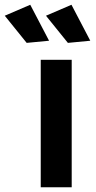

<svg xmlns="http://www.w3.org/2000/svg" viewBox="-90 -786 401 806"><path d="M81 -535H211V0H81ZM37 -766 116 -615 22 -606 -70 -720ZM210 -766 289 -615 195 -606 103 -720Z"/></svg>

Font: Montserrat Medium
Style: Regular
Weight: 500
Designer: Julieta Ulanovsky
Foundry: Julieta Ulanovsky
Version: Version 6.001